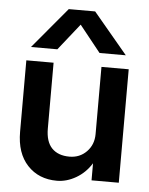

<svg xmlns="http://www.w3.org/2000/svg" viewBox="-54 -784 656 843"><g transform="rotate(5 274.5 -362.5)"><path d="M214.8 -740.2H331.1L481.9 -560.1H366.2L272.9 -676.8L180.2 -560.1H64ZM168.9 -210Q168.9 -151.9 196.5 -123.5Q224.1 -95.2 273.9 -95.2Q319.3 -95.2 349.6 -126.2Q379.9 -157.2 379.9 -204.1V-500H500V0H379.9V-75.2Q353.5 -32.7 312.3 -8.8Q271 15.1 228 15.1Q147.9 15.1 98.4 -37.8Q48.8 -90.8 48.8 -185.1V-500H168.9Z"/></g></svg>

Font: Overused Grotesk SemiBold
Style: Regular
Weight: 600
Version: Version 0.002